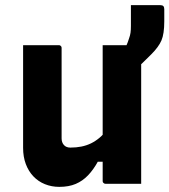

<svg xmlns="http://www.w3.org/2000/svg" viewBox="-20 -716 660 748"><path d="M209 -540Q213 -540 215 -538.5Q217 -537 218.5 -535Q220 -533 220 -529Q220 -485 220 -438.5Q220 -392 220 -346.5Q220 -301 220 -258Q220 -215 220 -177Q220 -161 229 -151Q238 -141 254 -141Q277 -141 297 -145Q317 -149 334.5 -157.5Q352 -166 368 -179.5Q384 -193 397 -212V-86H361Q344 -55 323 -33Q302 -11 275 0.5Q248 12 211 12Q181 12 155 1.5Q129 -9 110 -29Q91 -49 80.5 -77Q70 -105 70 -140Q70 -185 70 -230Q70 -275 70 -320Q70 -365 70 -410Q70 -442 70 -475Q70 -508 70 -540Q105 -540 140 -540Q175 -540 209 -540ZM519 -540Q523 -540 525 -538.5Q527 -537 528.5 -535Q530 -533 530 -529Q530 -457 530 -385.5Q530 -314 530 -242Q530 -170 530 -98Q530 -80 530 -63Q530 -46 530 -30Q530 -14 530 0Q505 0 481 0Q457 0 434.5 0Q412 0 391 0Q388 0 385.5 -1.5Q383 -3 381.5 -5Q380 -7 380 -11Q380 -99 380 -187.5Q380 -276 380 -364Q380 -452 380 -540Q405 -540 427.5 -540Q450 -540 473 -540Q496 -540 519 -540ZM490 -696Q509 -696 528.5 -696Q548 -696 567.5 -696Q587 -696 604 -696Q613 -696 616.5 -692Q620 -688 620 -680Q620 -674 620 -657.5Q620 -641 620 -633Q620 -584 609 -558.5Q598 -533 570 -505Q551 -486 535.5 -471Q520 -456 505 -442.5Q490 -429 473 -414Q473 -421 473 -437.5Q473 -454 473 -474.5Q473 -495 473 -513Q473 -531 473 -540Q475 -545 477.5 -551Q480 -557 483 -567Q487 -578 488.5 -588.5Q490 -599 490 -615Q490 -626 490 -650.5Q490 -675 490 -696Z"/></svg>

Font: Recursive ExtraBold
Style: Regular
Weight: 800
Version: Version 1.085